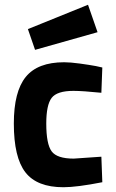

<svg xmlns="http://www.w3.org/2000/svg" viewBox="-20 -773 486 805"><path d="M249 -512Q275 -512 315 -506.5Q355 -501 382 -496L409 -490L405 -384Q326 -392 288 -392Q219 -392 196.5 -362.5Q174 -333 174 -255Q174 -169 196.5 -138.5Q219 -108 289 -108L405 -116L409 -9Q302 12 246 12Q135 12 86.5 -50.5Q38 -113 38 -255Q38 -389 88 -450.5Q138 -512 249 -512ZM97 -651 349 -753 389 -638 127 -564Z"/></svg>

Font: TitilliumText
Style: ExtraBold
Weight: 800
Designer: Accademia di Belle Arti di Urbino and others
Foundry: Accademia di Belle Arti di Urbino and others.
Version: Version 60.001